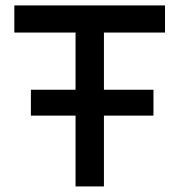

<svg xmlns="http://www.w3.org/2000/svg" viewBox="-20 -670 644 690"><path d="M91 -347.5H251.5V-553H31.5V-650.5H573V-553H353.5V-347.5H531.5V-254.5H353.5V0H251.5V-254.5H91Z"/></svg>

Font: Overused Grotesk Medium
Style: Regular
Weight: 525
Version: Version 0.004